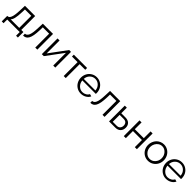

<svg xmlns="http://www.w3.org/2000/svg" viewBox="565 -2452 4495 4495"><g transform="rotate(45 2813.0 -204.5)"><path d="M17.1 121.1V-61H25.9Q49.8 -61 68.1 -75.2Q86.4 -89.4 101.8 -123.5Q117.2 -157.7 126.5 -220.9Q135.7 -284.2 138.2 -376L143.1 -521H481.9V-61H551.8V121.1H491.2V0H77.1V121.1ZM128.9 -61H414.1V-460H204.1L201.2 -370.1Q196.8 -233.4 179 -160.4Q161.1 -87.4 128.9 -61Z M604.5 2.9V-59.1Q632.3 -59.6 652.6 -73.7Q672.9 -87.9 689.9 -122.3Q707 -156.7 716.8 -220Q726.6 -283.2 729.5 -376L735.4 -521H1073.7V0H1005.4V-460H795.4L793.5 -370.1Q790 -262.2 777.1 -189.7Q764.2 -117.2 739.7 -75Q715.3 -32.7 682.9 -15.1Q650.4 2.4 604.5 2.9Z M1222.7 0V-520H1290.5V-91.8L1607.4 -521H1668.5V0H1600.6V-420.9L1288.6 0Z M1947.3 0V-460H1761.2V-521H2201.2V-460H2015.1V0Z M2518.6 9.8Q2444.8 9.8 2384.5 -27.3Q2324.2 -64.5 2291 -126.7Q2257.8 -189 2257.8 -262.2Q2257.8 -334.5 2291 -395.8Q2324.2 -457 2384.3 -493.4Q2444.3 -529.8 2517.6 -529.8Q2591.8 -529.8 2651.6 -492.9Q2711.4 -456.1 2743.7 -395.3Q2775.9 -334.5 2775.9 -263.2Q2775.9 -240.7 2774.9 -235.8H2328.6Q2335 -152.3 2390.6 -97.2Q2446.3 -42 2522 -42Q2573.2 -42 2618.2 -68.1Q2663.1 -94.2 2681.6 -136.2L2740.7 -120.1Q2716.3 -62.5 2655 -26.4Q2593.8 9.8 2518.6 9.8ZM2326.7 -285.2H2711.9Q2705.6 -369.1 2650.6 -423.1Q2595.7 -477.1 2518.6 -477.1Q2441.4 -477.1 2386.5 -422.9Q2331.5 -368.7 2326.7 -285.2Z M2830.6 2.9V-59.1Q2858.4 -59.6 2878.7 -73.7Q2898.9 -87.9 2916 -122.3Q2933.1 -156.7 2942.9 -220Q2952.6 -283.2 2955.6 -376L2961.4 -521H3299.8V0H3231.4V-460H3021.5L3019.5 -370.1Q3016.1 -262.2 3003.2 -189.7Q2990.2 -117.2 2965.8 -75Q2941.4 -32.7 2908.9 -15.1Q2876.5 2.4 2830.6 2.9Z M3448.7 0V-521H3516.6V-336.9H3651.4Q3738.8 -336.9 3785.2 -292.2Q3831.5 -247.6 3831.5 -171.9Q3831.5 -96.7 3785.9 -48.3Q3740.2 0 3656.7 0ZM3516.6 -54.2H3647.5Q3704.6 -54.2 3733.6 -87.6Q3762.7 -121.1 3762.7 -170.9Q3762.7 -220.7 3735.1 -252Q3707.5 -283.2 3645.5 -283.2H3516.6Z M3936.5 0V-521H4004.4V-296.9H4302.2V-521H4370.1V0H4302.2V-235.8H4004.4V0Z M4483.9 -258.8Q4483.9 -313 4503.4 -362.5Q4522.9 -412.1 4556.6 -449Q4590.3 -485.8 4638.7 -507.8Q4687 -529.8 4741.7 -529.8Q4814.9 -529.8 4874.8 -492.7Q4934.6 -455.6 4967.8 -393.6Q5001 -331.5 5001 -258.8Q5001 -186.5 4968 -125.2Q4935.1 -64 4875.2 -27.1Q4815.4 9.8 4741.7 9.8Q4668 9.8 4608.4 -27.1Q4548.8 -64 4516.4 -125.2Q4483.9 -186.5 4483.9 -258.8ZM4741.7 -470.2Q4690.9 -470.2 4647.5 -441.9Q4604 -413.6 4578.4 -364.5Q4552.7 -315.4 4552.7 -257.8Q4552.7 -170.9 4608.2 -110.4Q4663.6 -49.8 4741.7 -49.8Q4819.8 -49.8 4875.7 -111.3Q4931.6 -172.9 4931.6 -259.8Q4931.6 -346.7 4875.7 -408.4Q4819.8 -470.2 4741.7 -470.2Z M5339.4 9.8Q5265.6 9.8 5205.3 -27.3Q5145 -64.5 5111.8 -126.7Q5078.6 -189 5078.6 -262.2Q5078.6 -334.5 5111.8 -395.8Q5145 -457 5205.1 -493.4Q5265.1 -529.8 5338.4 -529.8Q5412.6 -529.8 5472.4 -492.9Q5532.2 -456.1 5564.5 -395.3Q5596.7 -334.5 5596.7 -263.2Q5596.7 -240.7 5595.7 -235.8H5149.4Q5155.8 -152.3 5211.4 -97.2Q5267.1 -42 5342.8 -42Q5394 -42 5439 -68.1Q5483.9 -94.2 5502.4 -136.2L5561.5 -120.1Q5537.1 -62.5 5475.8 -26.4Q5414.6 9.8 5339.4 9.8ZM5147.5 -285.2H5532.7Q5526.4 -369.1 5471.4 -423.1Q5416.5 -477.1 5339.4 -477.1Q5262.2 -477.1 5207.3 -422.9Q5152.3 -368.7 5147.5 -285.2Z"/></g></svg>

Font: Rawline
Style: Regular
Weight: 400
Designer: Matt McInerney, Pablo Impallari, Rodrigo Fuenzalida
Foundry: Matt McInerney, Pablo Impallari, Rodrigo Fuenzalida
Version: Version 4.020;PS 004.020;hotconv 1.0.88;makeotf.lib2.5.64775